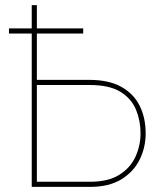

<svg xmlns="http://www.w3.org/2000/svg" viewBox="-20 -730 644 750"><path d="M15 -599V-619H305V-599ZM104 0V-710H124V-418H329Q405 -418 453.5 -391Q502 -364 525.5 -317Q549 -270 549 -209Q549 -154 525.5 -106.5Q502 -59 454 -29.5Q406 0 332 0ZM124 -20H332Q403 -20 446.5 -47.5Q490 -75 509.5 -118.5Q529 -162 529 -209Q529 -258 511.5 -301Q494 -344 451 -371Q408 -398 329 -398H124Z"/></svg>

Font: Raleway Thin
Style: Regular
Weight: 100
Designer: Matt McInerney, Pablo Impallari, Rodrigo Fuenzalida
Foundry: Matt McInerney, Pablo Impallari, Rodrigo Fuenzalida
Version: Version 4.026